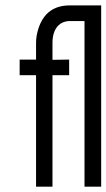

<svg xmlns="http://www.w3.org/2000/svg" viewBox="-20 -700 399 720"><path d="M53.7 -418H115.2V0H176.8V-418H239.3V-476.6L176.8 -475.6V-539.1Q176.8 -589.8 207 -611.3Q220.7 -620.1 239.3 -621.1H296.9V0H359.4V-679.7H241.2Q152.3 -679.7 124 -592.8Q115.2 -565.4 115.2 -539.1V-476.6H53.7Z"/></svg>

Font: Post No Bills Colombo
Style: Medium
Weight: 600
Designer: Kosala Senevirathne, Siva Puranthara, Lasantha Premarathna, Tharique Azeez
Foundry: Mooniak
Version: Version 1.220 ; ttfautohint (v1.5)